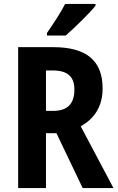

<svg xmlns="http://www.w3.org/2000/svg" viewBox="-20 -953 596 973"><path d="M464 -924V-933H310C287 -888 252 -835 218 -786V-773H313C360 -814 434 -886 464 -924ZM250 -714H72V0H213V-278H266L399 0H555L389 -313C459 -352 500 -414 500 -505C500 -645 419 -714 250 -714ZM246 -596C321 -596 357 -566 357 -499C357 -427 322 -391 249 -391H213V-596Z"/></svg>

Font: Noto Sans Arabic UI Cn
Style: Bold
Weight: 700
Width: 3
Designer: Monotype Design Team, Nadine Chahine and Nizar Qandah
Foundry: Monotype Imaging Inc.
Version: Version 2.010